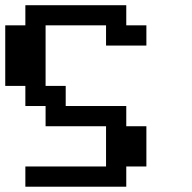

<svg xmlns="http://www.w3.org/2000/svg" viewBox="-20 -558 732 732"><path d="M76.7 153.8V76.7H384.3V-76.7H153.8V-153.8H76.7V-230.5H0V-461.4H76.7V-538.1H461.4V-461.4H538.1V-384.3H384.3V-461.4H153.8V-230.5H230.5V-153.8H461.4V-76.7H538.1V76.7H461.4V153.8Z"/></svg>

Font: Good Old DOS
Style: Regular
Weight: 400
Designer: Vasily Draigo
Foundry: Vasily Draigo
Version: 1.0